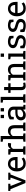

<svg xmlns="http://www.w3.org/2000/svg" viewBox="2524 -3326 812 5900"><g transform="rotate(-90 2930.0 -376.0)"><path d="M255.4 0 67.4 -459 12.7 -466.3V-528.3H234.4V-466.3L165.5 -456.5L282.7 -155.8L296.4 -113.3H299.3L314.9 -155.8L423.8 -456.5L353 -466.3V-528.3H574.2V-466.3L518.6 -459L339.8 0Z M853.5 10.3Q780.3 10.3 726.1 -23.2Q671.9 -56.6 642.3 -116.2Q612.8 -175.8 612.8 -253.9V-275.4Q612.8 -350.6 643.8 -409.9Q674.8 -469.2 726.3 -503.7Q777.8 -538.1 838.9 -538.1Q910.2 -538.1 958.3 -508.8Q1006.3 -479.5 1030.8 -426.5Q1055.2 -373.5 1055.2 -301.8V-241.7H712.4L710.9 -239.3Q711.9 -188.5 728.8 -149.2Q745.6 -109.9 777.3 -87.4Q809.1 -64.9 853.5 -64.9Q902.3 -64.9 939.2 -78.9Q976.1 -92.8 1002.9 -117.2L1040.5 -54.7Q1012.2 -27.3 965.6 -8.5Q918.9 10.3 853.5 10.3ZM715.3 -316.9H959V-329.6Q959 -367.7 945.6 -397.7Q932.1 -427.7 905.5 -445.1Q878.9 -462.4 838.9 -462.4Q806.6 -462.4 780.3 -443.6Q753.9 -424.8 736.8 -392.6Q719.7 -360.4 714.4 -319.3Z M1128.9 0V-61.5L1208.5 -75.2V-452.6L1128.9 -466.3V-528.3H1294.4L1302.7 -460.9L1303.7 -451.7Q1326.2 -492.2 1359.1 -515.1Q1392.1 -538.1 1434.6 -538.1Q1449.7 -538.1 1465.6 -535.4Q1481.4 -532.7 1488.3 -530.3L1475.6 -440.9L1408.7 -444.8Q1370.6 -447.3 1344.7 -427.5Q1318.8 -407.7 1304.7 -374.5V-75.2L1384.3 -61.5V0Z M1524.9 0V-61.5L1604.5 -75.2V-686L1524.9 -699.7V-761.7H1700.7V-458Q1728 -496.1 1767.6 -517.1Q1807.1 -538.1 1855.5 -538.1Q1940.4 -538.1 1987.3 -487.3Q2034.2 -436.5 2034.2 -331.1V-75.2L2113.8 -61.5V0H1858.4V-61.5L1938 -75.2V-332Q1938 -397.5 1909.9 -428.7Q1881.8 -460 1826.2 -460Q1786.6 -460 1754.2 -441.2Q1721.7 -422.4 1700.7 -390.1V-75.2L1780.3 -61.5V0Z M2350.1 10.3Q2267.6 10.3 2224.6 -30Q2181.6 -70.3 2181.6 -143.6Q2181.6 -193.8 2209.2 -231.2Q2236.8 -268.6 2289.1 -289.3Q2341.3 -310.1 2414.1 -310.1H2508.3V-361.8Q2508.3 -409.7 2479.2 -436Q2450.2 -462.4 2397.5 -462.4Q2364.3 -462.4 2339.8 -454.3Q2315.4 -446.3 2295.4 -432.1L2285.2 -358.4H2210.9V-479.5Q2246.6 -508.3 2293.9 -523.2Q2341.3 -538.1 2398.9 -538.1Q2495.1 -538.1 2549.8 -492.2Q2604.5 -446.3 2604.5 -360.8V-106.4Q2604.5 -96.2 2604.7 -86.4Q2605 -76.7 2606 -66.9L2657.2 -61.5V0H2519Q2514.6 -21.5 2512.2 -38.6Q2509.8 -55.7 2508.8 -72.8Q2481 -37.1 2439.2 -13.4Q2397.5 10.3 2350.1 10.3ZM2364.3 -70.3Q2412.1 -70.3 2451.7 -93.3Q2491.2 -116.2 2508.3 -148.4V-244.1H2410.6Q2344.2 -244.1 2311 -212.4Q2277.8 -180.7 2277.8 -141.6Q2277.8 -106.9 2299.3 -88.6Q2320.8 -70.3 2364.3 -70.3ZM2456.5 -658.7V-761.7H2557.6V-658.7ZM2250 -658.7V-761.7H2351.1V-658.7Z M2727.1 0V-61.5L2806.6 -75.2V-686L2727.1 -699.7V-761.7H2902.8V-75.2L2982.4 -61.5V0Z M3237.3 8.3Q3178.7 8.3 3144.3 -26.1Q3109.9 -60.5 3109.9 -136.2V-457H3026.4V-528.3H3109.9V-655.8H3206.1V-528.3H3320.8V-457H3206.1V-136.2Q3206.1 -98.1 3221.2 -80.1Q3236.3 -62 3261.7 -62Q3278.8 -62 3299.8 -65.2Q3320.8 -68.4 3332.5 -70.8L3345.7 -7.8Q3324.7 -1.5 3294.2 3.4Q3263.7 8.3 3237.3 8.3Z M3407.2 0V-61.5L3486.8 -75.2V-452.6L3407.2 -466.3V-528.3H3572.8L3579.6 -449.7Q3606 -491.7 3645.8 -514.9Q3685.5 -538.1 3736.3 -538.1Q3821.8 -538.1 3868.7 -488Q3915.5 -438 3915.5 -333.5V-75.2L3995.1 -61.5V0H3739.7V-61.5L3819.3 -75.2V-331.5Q3819.3 -401.4 3791.7 -430.7Q3764.2 -460 3707.5 -460Q3666 -460 3634 -439.9Q3602.1 -419.9 3583 -385.3V-75.2L3662.6 -61.5V0Z M4059.6 0V-61.5L4139.2 -75.2V-452.6L4059.6 -466.3V-528.3H4235.4V-75.2L4314.9 -61.5V0ZM4134.3 -658.7V-761.7H4235.4V-658.7Z M4595.2 10.3Q4542 10.3 4495.6 -0.5Q4449.2 -11.2 4397 -33.7L4396 -159.2H4468.8L4486.8 -83.5Q4514.2 -72.3 4539.8 -67.1Q4565.4 -62 4595.2 -62Q4653.8 -62 4679.2 -84.5Q4704.6 -106.9 4704.6 -140.1Q4704.6 -171.4 4679 -193.1Q4653.3 -214.8 4585.9 -230Q4490.2 -252 4445.1 -288.8Q4399.9 -325.7 4399.9 -387.2Q4399.9 -430.2 4424.8 -464.1Q4449.7 -498 4494.1 -518.1Q4538.6 -538.1 4597.7 -538.1Q4657.7 -538.1 4700.4 -524.4Q4743.2 -510.7 4774.9 -487.8L4779.8 -367.2H4707.5L4691.9 -437.5Q4674.8 -450.2 4651.4 -457Q4627.9 -463.9 4597.7 -463.9Q4552.7 -463.9 4524.7 -442.9Q4496.6 -421.9 4496.6 -390.1Q4496.6 -371.6 4504.6 -357.9Q4512.7 -344.2 4535.6 -333.3Q4558.6 -322.3 4603 -311.5Q4713.4 -285.6 4757.1 -245.6Q4800.8 -205.6 4800.8 -147Q4800.8 -80.1 4751.2 -34.9Q4701.7 10.3 4595.2 10.3Z M5094.2 10.3Q5041 10.3 4994.6 -0.5Q4948.2 -11.2 4896 -33.7L4895 -159.2H4967.8L4985.8 -83.5Q5013.2 -72.3 5038.8 -67.1Q5064.5 -62 5094.2 -62Q5152.8 -62 5178.2 -84.5Q5203.6 -106.9 5203.6 -140.1Q5203.6 -171.4 5178 -193.1Q5152.3 -214.8 5085 -230Q4989.3 -252 4944.1 -288.8Q4898.9 -325.7 4898.9 -387.2Q4898.9 -430.2 4923.8 -464.1Q4948.7 -498 4993.2 -518.1Q5037.6 -538.1 5096.7 -538.1Q5156.7 -538.1 5199.5 -524.4Q5242.2 -510.7 5273.9 -487.8L5278.8 -367.2H5206.5L5190.9 -437.5Q5173.8 -450.2 5150.4 -457Q5127 -463.9 5096.7 -463.9Q5051.8 -463.9 5023.7 -442.9Q4995.6 -421.9 4995.6 -390.1Q4995.6 -371.6 5003.7 -357.9Q5011.7 -344.2 5034.7 -333.3Q5057.6 -322.3 5102.1 -311.5Q5212.4 -285.6 5256.1 -245.6Q5299.8 -205.6 5299.8 -147Q5299.8 -80.1 5250.2 -34.9Q5200.7 10.3 5094.2 10.3Z M5620.1 10.3Q5546.9 10.3 5492.7 -23.2Q5438.5 -56.6 5408.9 -116.2Q5379.4 -175.8 5379.4 -253.9V-275.4Q5379.4 -350.6 5410.4 -409.9Q5441.4 -469.2 5492.9 -503.7Q5544.4 -538.1 5605.5 -538.1Q5676.8 -538.1 5724.9 -508.8Q5772.9 -479.5 5797.4 -426.5Q5821.8 -373.5 5821.8 -301.8V-241.7H5479L5477.5 -239.3Q5478.5 -188.5 5495.4 -149.2Q5512.2 -109.9 5543.9 -87.4Q5575.7 -64.9 5620.1 -64.9Q5668.9 -64.9 5705.8 -78.9Q5742.7 -92.8 5769.5 -117.2L5807.1 -54.7Q5778.8 -27.3 5732.2 -8.5Q5685.5 10.3 5620.1 10.3ZM5481.9 -316.9H5725.6V-329.6Q5725.6 -367.7 5712.2 -397.7Q5698.7 -427.7 5672.1 -445.1Q5645.5 -462.4 5605.5 -462.4Q5573.2 -462.4 5546.9 -443.6Q5520.5 -424.8 5503.4 -392.6Q5486.3 -360.4 5481 -319.3Z"/></g></svg>

Font: Roboto Slab LO
Style: Regular
Weight: 400
Designer: Google
Version: Version 2.000